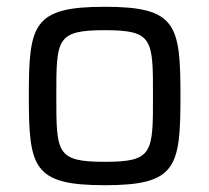

<svg xmlns="http://www.w3.org/2000/svg" viewBox="-20 -538 617 566"><path d="M289 8C500 8 512 -44 512 -255C512 -466 500 -518 289 -518C77 -518 65 -466 65 -255C65 -44 77 8 289 8ZM289 -61C146 -61 146 -87 146 -255C146 -423 146 -449 289 -449C431 -449 431 -423 431 -255C431 -87 431 -61 289 -61Z"/></svg>

Font: Saira UNSAM
Style: Regular
Weight: 400
Designer: Hector Gatti with collaboration of the Omnibus-Type team
Foundry: Omnibus-Type
Version: Version 0.072;PS 000.072;hotconv 1.0.88;makeotf.lib2.5.64775